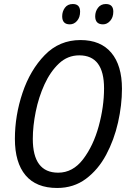

<svg xmlns="http://www.w3.org/2000/svg" viewBox="-20 -924 649 954"><path d="M264 10Q346 10 407 -35.5Q468 -81 507.5 -155Q547 -229 566.5 -315.5Q586 -402 586 -483Q586 -599 533 -662Q480 -725 380 -725Q275 -725 202.5 -650.5Q130 -576 92 -463Q54 -350 54 -234Q54 -116 107 -53Q160 10 264 10ZM269 -66Q143 -66 143 -234Q143 -297 157.5 -369Q172 -441 201 -504.5Q230 -568 273 -608.5Q316 -649 374 -649Q497 -649 497 -485Q497 -394 470.5 -297Q444 -200 393 -133Q342 -66 269 -66ZM492 -803Q512 -803 527.5 -820.5Q543 -838 543 -866Q543 -904 506 -904Q481 -904 467 -885.5Q453 -867 453 -843Q453 -803 492 -803ZM327 -803Q348 -803 363 -820.5Q378 -838 378 -866Q378 -904 342 -904Q316 -904 302.5 -885.5Q289 -867 289 -843Q289 -803 327 -803Z"/></svg>

Font: Noto Sans UI SemiCondensed
Style: Italic
Weight: 400
Width: 4
Italic angle: -12°
Designer: Monotype Design Team
Foundry: Monotype Imaging Inc.
Version: Version 1.901